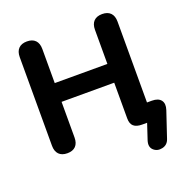

<svg xmlns="http://www.w3.org/2000/svg" viewBox="-154 -850 1114 1165"><g transform="rotate(-20 403.0 -267.0)"><path d="M629.4 101.3 668.6 -17 677.9 0H630.8Q594.7 0 576.6 -15.7Q558.6 -31.3 558.6 -66.6V-296.8H218.7V-66.6Q218.7 -30.3 200 -10.9Q181.2 8.4 145.9 8.4Q110.6 8.4 91.8 -10.9Q72.9 -30.3 72.9 -66.6V-638.4Q72.9 -674.7 91.8 -694.1Q110.6 -713.4 145.9 -713.4Q181.2 -713.4 200 -694.1Q218.7 -674.7 218.7 -638.4V-418H558.6V-638.4Q558.6 -674.7 577.4 -694.1Q596.3 -713.4 631.6 -713.4Q666.9 -713.4 685.6 -694.1Q704.4 -674.7 704.4 -638.4V-49.5L649.3 -116.1H736Q777.5 -116.1 794.5 -93.4Q811.4 -70.8 798.8 -32.5L743 133.8Q731.5 168.5 697.5 176.1Q663.5 183.7 640.2 162.4Q616.8 141 629.4 101.3Z"/></g></svg>

Font: SN Pro Thin
Style: Regular
Weight: 200
Designer: Tobias Whetton
Foundry: Supernotes
Version: Version 1.003;Glyphs 3.3 (3324)